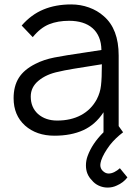

<svg xmlns="http://www.w3.org/2000/svg" viewBox="-20 -598 619 868"><path d="M556 204Q537.5 228 508.5 240.5Q489 250 466.5 250Q445.5 250 426.5 241.2Q407.5 232.5 395 216.5Q368.5 190 368.5 150Q368.5 128 376 107.5Q396.5 51 448 0V-90.5Q411.5 -34.5 356.5 -9.5Q301.5 15.5 226 15.5Q145 15.5 93 -30.5Q41.5 -77 41.5 -154Q41.5 -208.5 65 -246Q88.5 -283.5 140.5 -309.5Q177.5 -328.5 225.5 -338Q274 -347.5 363.5 -360.5L438.5 -372Q438 -405 427.5 -429.8Q417 -454.5 398 -471Q379 -487.5 352.2 -495.8Q325.5 -504 292.5 -504Q241.5 -504 202.5 -488.5Q162.5 -472.5 128 -430L78 -482.5Q121.5 -532.5 176.8 -555.2Q232 -578 302 -578Q344 -578 382.2 -564.2Q420.5 -550.5 449 -525Q516.5 -467 516.5 -347V-28L536.5 0Q501 27 477 57.5Q447.5 97 437.5 127Q433.5 140.5 433.5 148Q433.5 163.5 444 174Q456.5 186.5 471 186.5Q483.5 186.5 497 179.8Q510.5 173 522 162.5ZM440.5 -307.5Q362 -295.5 313.5 -287.2Q265 -279 246 -274Q190 -263 154 -233Q119 -204 119 -161.5Q119 -112.5 152 -82.5Q186 -53 238.5 -53Q300.5 -53 346.2 -77.5Q392 -102 417.5 -149Q433 -179 436.5 -211Q438.5 -227.5 439.5 -251.5Q440.5 -275.5 440.5 -307.5Z"/></svg>

Font: Russisch Sans
Style: Regular
Weight: 400
Designer: Michael Sharanda (font) & Cristiano Sobral (main changes)
Foundry: Michael Sharanda
Version: Version 2.00;October 25, 2020;FontCreator 13.0.0.2681 64-bit